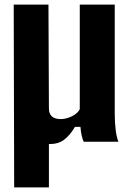

<svg xmlns="http://www.w3.org/2000/svg" viewBox="-20 -620 578 840"><path d="M42 200 40 -600H192L194 -146Q194 -99 246 -99Q269 -99 294 -111Q319 -123 329 -142V-600H482V-124Q482 -85 486 -52.5Q490 -20 498 0H346Q335 -25 332 -65H308Q286 -28 261 -9Q236 10 202 10H194V200Z"/></svg>

Font: Big Shoulders Text Black
Style: Regular
Weight: 900
Designer: Patric King
Foundry: XO Type Co
Version: Version 1.000; ttfautohint (v1.8.2)